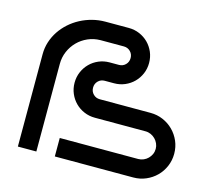

<svg xmlns="http://www.w3.org/2000/svg" viewBox="-106 -877 1107 1005"><g transform="rotate(15 447.0 -375.0)"><path d="M872.1 -174.8Q872.1 -138.7 858.4 -106.7Q844.7 -74.7 820.8 -51Q796.9 -27.3 765.1 -13.7Q733.4 0 696.8 0H272V-100.1H696.8Q711.9 -100.1 725.6 -106Q739.3 -111.8 749.5 -122.1Q759.8 -132.3 765.9 -145.8Q772 -159.2 772 -174.8Q772 -189.9 765.9 -203.6Q759.8 -217.3 749.5 -227.5Q739.3 -237.8 725.6 -243.9Q711.9 -250 696.8 -250H421.9Q390.6 -250 363.3 -261.7Q335.9 -273.4 315.7 -293.7Q295.4 -314 283.7 -341.3Q272 -368.7 272 -399.9Q272 -431.2 283.7 -458.5Q295.4 -485.8 315.7 -506.1Q335.9 -526.4 363.3 -538.1Q390.6 -549.8 421.9 -549.8H472.2Q493.2 -549.8 507.6 -564.2Q522 -578.6 522 -600.1Q522 -621.1 507.6 -635.5Q493.2 -649.9 472.2 -649.9H345.2Q309.1 -649.4 277.6 -635.5Q246.1 -621.6 222.7 -597.9Q199.2 -574.2 185.5 -542.5Q171.9 -510.7 171.9 -475.1V0H71.8V-500Q71.8 -535.2 82 -567.1Q92.3 -599.1 110.8 -627Q129.4 -654.8 154.8 -677.5Q180.2 -700.2 210.7 -716.3Q241.2 -732.4 275.4 -741.2Q309.6 -750 345.2 -750H472.2Q503.4 -750 530.8 -738.3Q558.1 -726.6 578.4 -706.3Q598.6 -686 610.4 -658.7Q622.1 -631.3 622.1 -600.1Q622.1 -568.8 610.4 -541.5Q598.6 -514.2 578.4 -493.9Q558.1 -473.6 530.8 -461.9Q503.4 -450.2 472.2 -450.2H421.9Q400.9 -450.2 386.5 -435.8Q372.1 -421.4 372.1 -399.9Q372.1 -378.9 386.5 -364.5Q400.9 -350.1 421.9 -350.1H696.8Q733.4 -350.1 765.1 -336.4Q796.9 -322.8 820.8 -298.8Q844.7 -274.9 858.4 -243.2Q872.1 -211.4 872.1 -174.8Z"/></g></svg>

Font: Bruno Ace
Style: Regular
Weight: 400
Designer: Astigmatic (AOETI)
Foundry: Astigmatic (AOETI)
Version: Version 1.000